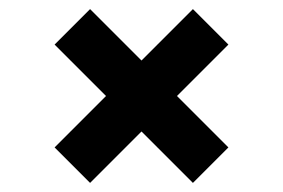

<svg xmlns="http://www.w3.org/2000/svg" viewBox="-20 -491 622 422"><path d="M404 -471 291 -358 178 -471 100 -393 213 -280 100 -167 178 -89 291 -202 404 -89 482 -167 369 -280 482 -393Z"/></svg>

Font: Grotesk 03
Style: Bold
Weight: 500
Designer: Frank Adebiaye, contributions by Jérémy Landes, Ariel Martín Pérez
Foundry: Velvetyne Type Foundry
Version: Version 3.000;Glyphs 3.1.2 (3150)